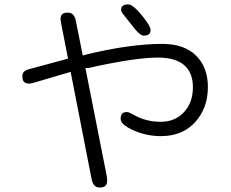

<svg xmlns="http://www.w3.org/2000/svg" viewBox="-20 -782 1040 864"><path d="M563.5 -761.2Q560.1 -762.2 555.4 -762.2Q550.8 -762.2 545.4 -761.2Q535.6 -759.3 530.8 -754.4Q524.9 -748.5 524.9 -736.3Q524.9 -728.5 540 -710.9Q544.4 -706.1 578.6 -662.1Q601.1 -632.3 616.7 -624.5Q621.6 -621.6 625 -621.6Q644 -621.6 651.9 -629.4Q657.7 -635.3 657.7 -647.5Q657.7 -659.7 637.2 -688.5Q628.9 -700.2 617.7 -713.9Q584 -754.9 563.5 -761.2ZM364.3 -476.1H377.9Q587.9 -522.9 691.4 -522.9Q775.4 -522.9 814.5 -483.4Q848.1 -450.2 848.1 -389.6Q848.1 -317.4 804.2 -273.4Q764.6 -233.9 703.1 -233.9Q635.7 -233.9 581.1 -265.6Q559.6 -277.8 551.8 -277.8Q537.1 -277.8 530 -270.8Q522.9 -263.7 522.9 -247.1Q522.9 -235.4 534.7 -223.6Q548.8 -210 578.6 -196.3Q638.2 -169.4 704.1 -169.4Q801.3 -169.4 858.4 -232.7Q915.5 -295.9 915.5 -390.6Q915.5 -479 862.3 -531.7Q809.1 -584.5 710 -584.5Q568.8 -584.5 373.5 -538.1L352.5 -532.2L320.3 -692.9Q316.4 -708.5 308.1 -716.8Q299.8 -725.1 285.2 -725.1Q267.1 -725.1 259.8 -717.8Q252.4 -710.4 252.4 -695.8L255.4 -675.3L286.1 -518.1L107.4 -469.7Q87.4 -463.9 82.5 -450.7Q80.6 -445.3 80.6 -438.5Q80.6 -420.9 88.4 -413.1Q95.7 -405.8 111.8 -405.8L125 -407.7L297.9 -458.5L392.1 23.4Q396 43.9 405.3 53Q414.6 62 428.7 62Q451.7 62 458.5 48.3Q462.4 41.5 462.4 29.8L460.4 10.3Z"/></svg>

Font: YuPearl-ExtraLight
Style: ExtraLight
Weight: 200
Designer: Max Yao
Foundry: Max-Everyday
Version: Version 1.011; ttfautohint (v1.8.3)